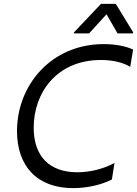

<svg xmlns="http://www.w3.org/2000/svg" viewBox="-20 -966 711 996"><path d="M442.1 -792.6 532.7 -892 589.8 -792.6H669.4L670.8 -798.3L580.6 -946H503.9L364 -798.3L362.6 -792.6ZM359.4 9.9C426.8 9.9 501.4 -5 560.4 -34.8L573.9 -120.7C515.6 -88.8 445.3 -72.4 381.4 -72.4C239.3 -72.4 154.8 -152 154.8 -304C154.8 -485.8 275.6 -654.8 502.8 -654.8C549 -654.8 608.7 -647.7 655.5 -619.3L670.5 -708.8C630 -728 573.9 -737.2 517.8 -737.2C247.2 -737.2 68.2 -525.6 68.2 -286.2C68.2 -104.4 171.9 9.9 359.4 9.9Z"/></svg>

Font: TID UI
Style: Italic
Weight: 400
Italic angle: -9.39999°
Designer: The TID Project Authors
Foundry: Bakken & Bæck
Version: Version 1.001;hotconv 1.0.109;makeotfexe 2.5.65596